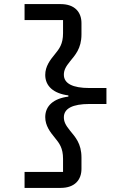

<svg xmlns="http://www.w3.org/2000/svg" viewBox="-20 -780 640 938"><path d="M100 -760V-682H288V-618C288 -565 270 -542 248 -515C225 -487 201 -456 201 -414C201 -359 242 -323 314 -314V-308C242 -299 201 -263 201 -208C201 -166 225 -135 248 -107C270 -80 288 -57 288 -4V60H100V138H276C346 138 378 98 378 45V-10C378 -80 347 -111 322 -142C300 -169 292 -186 292 -207C292 -250 335 -272 417 -272H500V-350H417C335 -350 292 -372 292 -415C292 -436 300 -453 322 -480C346 -510 378 -542 378 -612V-667C378 -720 346 -760 276 -760Z"/></svg>

Font: IBM Plex Mono Medm
Style: Regular
Weight: 500
Monospace: yes
Designer: Mike Abbink, Paul van der Laan, Pieter van Rosmalen
Foundry: Bold Monday
Version: Version 2.004